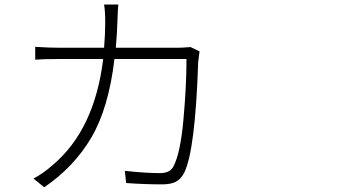

<svg xmlns="http://www.w3.org/2000/svg" viewBox="-20 -797 1540 833"><path d="M806.6 -592.8 845.7 -574.2Q841.8 -547.9 839.8 -527.3Q827.1 -144.5 779.3 -47.9Q764.6 -19.5 742.7 -8.3Q720.7 2.9 683.6 2.9Q607.4 2.9 527.3 -2.9L521.5 -55.7Q614.3 -45.9 673.8 -45.9Q719.7 -45.9 733.4 -77.1Q762.7 -132.8 775.9 -278.8Q789.1 -424.8 789.1 -541H476.6Q451.2 -327.1 376 -199.7Q300.8 -72.3 171.9 15.6L125 -22.5Q163.1 -41 210 -82Q390.6 -235.4 427.7 -541H239.3Q165 -541 132.8 -538.1V-593.8Q195.3 -589.8 238.3 -589.8H431.6Q436.5 -648.4 436.5 -700.2Q436.5 -748 431.6 -777.3H493.2Q491.2 -758.8 489.3 -701.2Q488.3 -659.2 482.4 -589.8H750Q768.6 -589.8 806.6 -592.8Z"/></svg>

Font: Bpmf Zihi Sans Light
Style: Light
Weight: 300
Foundry: But Ko
Version: Version 1.320